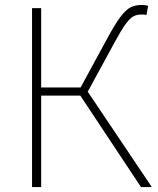

<svg xmlns="http://www.w3.org/2000/svg" viewBox="-20 -759 643 779"><path d="M110 0V-726H147V-404H307L414 -601Q447 -662 469 -691Q491 -720 510.5 -729.5Q530 -739 555 -739Q563 -739 569.5 -738Q576 -737 581 -735L574 -698Q567 -700 562 -700Q557 -700 552 -700Q536 -700 522 -693Q508 -686 490.5 -662.5Q473 -639 446 -589L336 -387L596 0H552L306 -371H147V0Z"/></svg>

Font: Shanggu Sans SC VF
Style: Regular
Weight: 250
Designer: GuiWonder
Version: Version 1.021